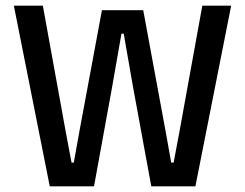

<svg xmlns="http://www.w3.org/2000/svg" viewBox="-20 -659 866 679"><path d="M156 0 29 -639H131.5L212 -195.5L233 -84H241L261 -195.5L340.5 -623H486.5L565.5 -195.5L585.5 -84H594L615 -195.5L695.5 -639H797.5L671 0H515L451 -348.5L417.5 -540H409.5L376 -348.5L312.5 0Z"/></svg>

Font: Anek Gujarati Medium Medium
Style: Regular
Weight: 500
Version: Version 1.003